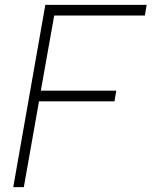

<svg xmlns="http://www.w3.org/2000/svg" viewBox="-20 -770 624 790"><path d="M203 -706 148 -397H458.5L451 -353H140.5L78 0H34.5L166.5 -750H583.5L576 -706Z"/></svg>

Font: Russisch Sans ExtraLight
Style: Italic
Weight: 200
Width: 4
Italic angle: -10°
Designer: Michael Sharanda (font) & Cristiano Sobral (main changes)
Foundry: Michael Sharanda
Version: Version 2.00;September 8, 2020;FontCreator 13.0.0.2681 64-bi